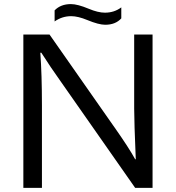

<svg xmlns="http://www.w3.org/2000/svg" viewBox="-20 -894 860 939"><path d="M573.2 -804.2Q544.9 -772.9 494.6 -772.9Q462.9 -772.9 407.2 -795.9Q361.3 -814.9 328.1 -814.9Q283.7 -814.9 247.1 -789.1V-843.3Q276.9 -874 326.7 -874Q359.4 -874 414.1 -851.1Q459.5 -832 493.2 -832Q538.6 -832 573.2 -857.9ZM94.2 -725.1H222.2L532.2 -282.2Q534.7 -278.8 539.1 -272.5Q609.9 -171.9 641.1 -115.2H644Q636.2 -299.3 636.2 -363.3V-725.1H726.1V24.9H641.1L279.3 -492.2Q226.6 -565.9 182.1 -636.2H177.2Q185.1 -528.3 185.1 -377.9V24.9H94.2Z"/></svg>

Font: FORM UDPGothic
Style: Regular
Weight: 400
Foundry: Pronama LLC
Version: Version 1.05101